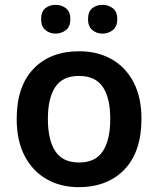

<svg xmlns="http://www.w3.org/2000/svg" viewBox="-20 -764 654 794"><path d="M565 -272Q565 -137 495 -63.5Q425 10 305 10Q231 10 173 -23Q115 -56 82 -119Q49 -182 49 -272Q49 -407 118.5 -479.5Q188 -552 308 -552Q383 -552 441 -519.5Q499 -487 532 -424.5Q565 -362 565 -272ZM178 -272Q178 -186 208.5 -139Q239 -92 307 -92Q375 -92 405.5 -139Q436 -186 436 -272Q436 -358 405.5 -404Q375 -450 306 -450Q239 -450 208.5 -404Q178 -358 178 -272ZM150 -684Q150 -716 167.5 -730Q185 -744 210 -744Q234 -744 252.5 -730Q271 -716 271 -684Q271 -654 252.5 -639.5Q234 -625 210 -625Q185 -625 167.5 -640Q150 -655 150 -684ZM344 -684Q344 -716 361.5 -730Q379 -744 404 -744Q428 -744 446.5 -730Q465 -716 465 -684Q465 -654 446.5 -639.5Q428 -625 404 -625Q379 -625 361.5 -640Q344 -655 344 -684Z"/></svg>

Font: Noto Sans Hanifi Rohingya SemiBold
Style: Regular
Weight: 600
Version: Version 2.101